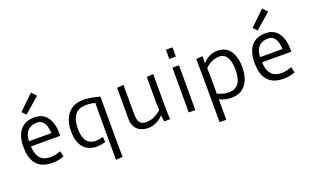

<svg xmlns="http://www.w3.org/2000/svg" viewBox="-107 -1452 3715 2277"><g transform="rotate(-20 1750.0 -313.5)"><path d="M467.3 -17.1Q395.5 9.8 323.7 9.8Q177.2 9.8 112.3 -79.1Q59.1 -150.9 59.1 -286.6Q59.1 -422.4 119.9 -496.6Q180.7 -570.8 298.8 -571.8Q409.2 -571.8 464.8 -489.3Q515.6 -414.6 515.6 -278.3V-260.7H145Q153.3 -105 251.5 -72.3Q281.7 -62.5 330.8 -62.5Q379.9 -62.5 451.2 -89.4ZM427.7 -326.7Q421.9 -411.1 397.5 -452.6Q355 -522.5 250 -494.1Q191.9 -479 163.1 -418Q146 -381.8 145 -326.7ZM179.2 -682.6 364.3 -861.3 419.4 -801.3 224.1 -632.8Z M1121.6 -534.7V-116.2Q1121.6 164.1 1125 227.5L1039.1 233.9L1038.1 -160.6V-370.6Q1038.1 -407.2 1038.8 -435.1Q1039.6 -462.9 1040 -483.9Q951.2 -509.8 866.2 -492.2Q799.8 -478 765.6 -407.2Q740.2 -355.5 740.2 -274.4V-262.2Q740.2 -114.7 822.3 -75.2Q883.8 -45.4 985.8 -74.7L990.7 -7.8Q933.6 7.8 882.6 8.3Q831.5 8.8 788.6 -8.1Q745.6 -24.9 715.8 -58.6Q653.3 -129.4 653.3 -266.1V-276.4Q653.3 -341.3 672.1 -396.5Q690.9 -451.7 723.6 -489.3Q792.5 -568.4 915 -568.4Q1000.5 -568.4 1121.6 -534.7Z M1801.3 -472.2V-228Q1801.3 -30.3 1807.6 0H1731.4L1721.7 -79.1Q1662.6 -17.1 1584.5 2.9Q1557.1 9.8 1520.8 9.3Q1484.4 8.8 1449.7 -3.9Q1415 -16.6 1391.1 -40.5Q1341.3 -90.3 1343.3 -179.7V-564.9L1426.3 -571.8V-209Q1426.3 -131.8 1448.7 -98.6Q1472.2 -64.5 1526.9 -64Q1581.5 -63.5 1627.4 -84.2Q1673.3 -105 1721.7 -145.5L1719.7 -181.2Q1718.3 -204.6 1718.3 -247.6V-564.9L1801.8 -571.8Q1801.3 -518.6 1801.3 -472.2Z M2041.5 -791H2124.5V-674.8H2041.5ZM2041.5 -564.9H2124.5V0H2041.5Z M2571.3 10.3Q2506.3 10.3 2430.2 -23.9V233.9H2346.2Q2346.2 -474.6 2341.8 -564.9L2422.9 -571.8V-484.9Q2504.9 -569.3 2600.6 -571.8Q2755.9 -575.2 2803.7 -421.9Q2822.8 -361.3 2822.8 -292.7Q2822.8 -224.1 2808.3 -169.7Q2793.9 -115.2 2764.6 -75.2Q2701.2 10.3 2581.1 10.3Q2576.2 10.3 2571.3 10.3ZM2427.2 -417 2430.2 -302.7V-94.7Q2491.7 -69.8 2518.1 -65.9Q2601.6 -53.7 2640.1 -72.5Q2678.7 -91.3 2699.2 -122.1Q2737.3 -179.2 2736.3 -287.1Q2734.9 -437.5 2666 -483.4Q2641.1 -500 2608.4 -499.5Q2575.7 -499 2552.2 -492.7Q2528.8 -486.3 2509.5 -477.5Q2490.2 -468.8 2475.3 -458.3Q2460.4 -447.8 2450 -439Q2439.5 -430.2 2433.6 -423.8Q2427.7 -417.5 2427.2 -417Z M3383.8 -17.1Q3312 9.8 3240.2 9.8Q3093.8 9.8 3028.8 -79.1Q2975.6 -150.9 2975.6 -286.6Q2975.6 -422.4 3036.4 -496.6Q3097.2 -570.8 3215.3 -571.8Q3325.7 -571.8 3381.3 -489.3Q3432.1 -414.6 3432.1 -278.3V-260.7H3061.5Q3069.8 -105 3168 -72.3Q3198.2 -62.5 3247.3 -62.5Q3296.4 -62.5 3367.7 -89.4ZM3344.2 -326.7Q3338.4 -411.1 3314 -452.6Q3271.5 -522.5 3166.5 -494.1Q3108.4 -479 3079.6 -418Q3062.5 -381.8 3061.5 -326.7ZM3095.7 -682.6 3280.8 -861.3 3335.9 -801.3 3140.6 -632.8Z"/></g></svg>

Font: Duru Sans
Style: Regular
Weight: 400
Designer: Onur Yazõcõgil
Foundry: Onur Yazõcõgil
Version: Version 1.002